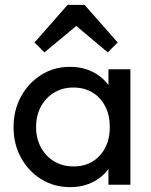

<svg xmlns="http://www.w3.org/2000/svg" viewBox="-20 -760 622 790"><path d="M268.2 10Q202.5 10 149.8 -22.6Q97 -55.2 66.4 -111.1Q35.8 -167 35.8 -236.5Q35.8 -306.8 66.4 -362.8Q97 -418.8 149.6 -451.9Q202.2 -485 267.8 -485Q322.2 -485 364.8 -462.5Q407.2 -440 433.1 -400.2Q459 -360.5 461.8 -309V-166.2Q458.8 -114.8 433.2 -74.9Q407.8 -35 365.1 -12.5Q322.5 10 268.2 10ZM282.8 -75.2Q350 -75.2 390.9 -120.4Q431.8 -165.5 431.8 -237.2Q431.8 -285.5 413.1 -322.1Q394.5 -358.8 360.9 -379.2Q327.2 -399.8 282.2 -399.8Q237.2 -399.8 202.8 -379Q168.2 -358.2 148.4 -321.6Q128.5 -285 128.5 -237.5Q128.5 -190 148.4 -153.4Q168.2 -116.8 203 -96Q237.8 -75.2 282.8 -75.2ZM426.2 0V-127.5L442.8 -243.8L426.2 -358.5V-475H516.5V0ZM162.8 -544.5 122 -585.2 258.2 -740H328L464.2 -585.2L423.5 -544.5L263.2 -678.8L323.8 -678Z"/></svg>

Font: Outfit Thin
Style: Regular
Weight: 100
Designer: Rodrigo Fuenzalida
Foundry: fragTYPE
Version: Version 1.100;gftools[0.9.27]